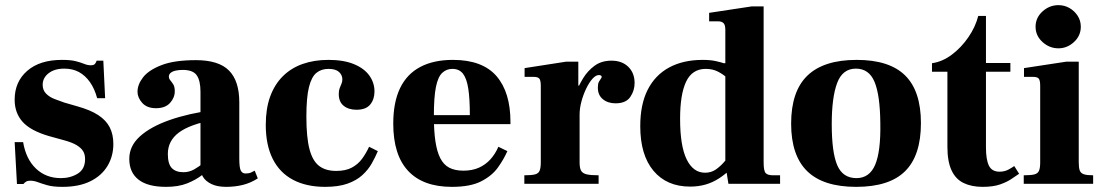

<svg xmlns="http://www.w3.org/2000/svg" viewBox="-20 -715 4296 747"><path d="M223 12Q186 12 163.5 5.5Q141 -1 126.5 -6.5Q112 -12 97 -12Q87 -12 81 -8Q75 -4 71 1H46L37 -162H70Q81 -96 120 -59Q159 -22 217 -22Q254 -22 282.5 -39.5Q311 -57 311 -96Q311 -115 303 -127.5Q295 -140 278.5 -150Q262 -160 234 -168L169 -186Q98 -207 67.5 -241.5Q37 -276 37 -327Q37 -397 86 -439.5Q135 -482 221 -482Q255 -482 274.5 -477Q294 -472 307.5 -466.5Q321 -461 333 -461Q345 -461 349.5 -466.5Q354 -472 356 -479H382L389 -333H358Q348 -370 330 -395.5Q312 -421 287.5 -434.5Q263 -448 230 -448Q192 -448 169 -430Q146 -412 146 -385Q146 -364 159.5 -350.5Q173 -337 193 -329.5Q213 -322 230 -316L282 -301Q332 -287 362.5 -267Q393 -247 407 -219.5Q421 -192 421 -155Q421 -107 398 -69Q375 -31 331 -9.5Q287 12 223 12Z M860 12Q825 12 802.5 1Q780 -10 770 -26.5Q760 -43 760 -59V-358Q760 -401 745.5 -422Q731 -443 691 -443Q677 -443 664.5 -440.5Q652 -438 644.5 -432Q637 -426 637 -417Q637 -409 643 -402Q649 -395 654.5 -386Q660 -377 660 -360Q660 -335 641.5 -314.5Q623 -294 587 -294Q552 -294 533.5 -314.5Q515 -335 515 -358Q515 -386 536.5 -414Q558 -442 608 -461.5Q658 -481 742 -481Q831 -481 871 -440.5Q911 -400 911 -317V-98Q911 -62 917 -51Q923 -40 935 -40Q948 -40 956 -43.5Q964 -47 971 -51L983 -21Q955 -3 924.5 4.5Q894 12 860 12ZM626 12Q555 12 519 -16Q483 -44 483 -97Q483 -147 524.5 -184.5Q566 -222 640 -248Q714 -274 812 -287V-249Q718 -231 675.5 -199Q633 -167 633 -116Q633 -77 648.5 -61Q664 -45 694 -45Q716 -45 735.5 -56Q755 -67 770.5 -80.5Q786 -94 796 -104L811 -74Q792 -54 767 -34.5Q742 -15 708 -1.5Q674 12 626 12Z M1245 12Q1172 12 1120 -15.5Q1068 -43 1041 -97Q1014 -151 1014 -229Q1014 -292 1031 -339Q1048 -386 1080 -418Q1112 -450 1157 -466Q1202 -482 1258 -482Q1317 -482 1357 -465.5Q1397 -449 1417 -421Q1437 -393 1437 -359Q1437 -329 1420.5 -308.5Q1404 -288 1367 -288Q1336 -288 1317 -303.5Q1298 -319 1298 -349Q1298 -363 1301.5 -372Q1305 -381 1308.5 -389Q1312 -397 1312 -406Q1312 -423 1299 -435Q1286 -447 1258 -447Q1230 -447 1211 -431.5Q1192 -416 1182 -376Q1172 -336 1172 -261Q1172 -181 1184 -135Q1196 -89 1221.5 -69.5Q1247 -50 1288 -50Q1325 -50 1349 -63Q1373 -76 1388.5 -97Q1404 -118 1416 -144L1450 -127Q1440 -103 1426 -78.5Q1412 -54 1389.5 -33.5Q1367 -13 1332 -0.5Q1297 12 1245 12Z M1738 12Q1626 12 1568 -50Q1510 -112 1510 -234Q1510 -317 1536.5 -372Q1563 -427 1615 -454.5Q1667 -482 1742 -482Q1800 -482 1842.5 -466Q1885 -450 1912 -418.5Q1939 -387 1952.5 -342.5Q1966 -298 1966 -240V-232H1595V-267H1808Q1808 -330 1802 -369.5Q1796 -409 1781.5 -428Q1767 -447 1740 -447Q1717 -447 1700.5 -431.5Q1684 -416 1676 -376.5Q1668 -337 1668 -263Q1668 -206 1674 -165.5Q1680 -125 1693 -99.5Q1706 -74 1728 -62.5Q1750 -51 1783 -51Q1817 -51 1843 -62.5Q1869 -74 1888 -95Q1907 -116 1919 -144L1954 -127Q1940 -95 1917 -63Q1894 -31 1852 -9.5Q1810 12 1738 12Z M2020 0V-33Q2048 -33 2061.5 -36.5Q2075 -40 2079.5 -51Q2084 -62 2084 -83V-381Q2084 -402 2078.5 -409Q2073 -416 2055 -416H2021V-450L2182 -475H2230V-382H2235V-83Q2235 -62 2240.5 -51.5Q2246 -41 2261.5 -37Q2277 -33 2309 -33V0ZM2209 -269V-319Q2212 -331 2222 -357Q2232 -383 2249 -411Q2266 -439 2293 -459Q2320 -479 2359 -479Q2400 -479 2424.5 -455Q2449 -431 2449 -392Q2449 -362 2432 -337.5Q2415 -313 2375 -313Q2345 -313 2325.5 -329Q2306 -345 2306 -374Q2306 -389 2310 -396.5Q2314 -404 2317.5 -408.5Q2321 -413 2321 -416Q2321 -419 2318 -421Q2315 -423 2310 -423Q2298 -423 2285 -408.5Q2272 -394 2260.5 -370Q2249 -346 2242 -319.5Q2235 -293 2235 -269Z M2665 11Q2574 11 2522.5 -50.5Q2471 -112 2471 -224Q2471 -309 2500 -366Q2529 -423 2583.5 -452.5Q2638 -482 2714 -482Q2743 -482 2764 -477.5Q2785 -473 2802.5 -467Q2820 -461 2837 -454V-384Q2826 -396 2810.5 -410.5Q2795 -425 2774 -436Q2753 -447 2726 -447Q2673 -447 2649.5 -397.5Q2626 -348 2626 -253Q2626 -147 2651.5 -95Q2677 -43 2723 -43Q2747 -43 2765 -55.5Q2783 -68 2797.5 -85Q2812 -102 2824 -115L2831 -65Q2805 -39 2779 -22Q2753 -5 2725 3Q2697 11 2665 11ZM2814 0 2802 -75V-598Q2802 -618 2795 -625Q2788 -632 2774 -632H2739V-665L2904 -690H2951V-83Q2951 -50 2959 -41.5Q2967 -33 2988 -33H3015V0ZM2793 -454V-469H2836V-454Z M3311 12Q3183 12 3120.5 -49Q3058 -110 3058 -234Q3058 -360 3121.5 -421Q3185 -482 3313 -482Q3440 -482 3501.5 -421.5Q3563 -361 3563 -236Q3563 -110 3501.5 -49Q3440 12 3311 12ZM3312 -22Q3363 -22 3385 -74Q3407 -126 3405 -236Q3404 -345 3382.5 -396.5Q3361 -448 3310 -448Q3258 -448 3237 -392Q3216 -336 3216 -232Q3216 -122 3237.5 -72Q3259 -22 3312 -22Z M3803 12Q3760 12 3729 -3Q3698 -18 3682 -52.5Q3666 -87 3666 -144V-436H3606V-469Q3647 -475 3683.5 -502.5Q3720 -530 3747.5 -570Q3775 -610 3786 -653H3816V-470H3911V-436H3816V-141Q3816 -94 3827.5 -70.5Q3839 -47 3869 -47Q3889 -47 3905 -56Q3921 -65 3926 -69L3945 -39Q3933 -31 3915.5 -19Q3898 -7 3871 2.5Q3844 12 3803 12Z M3963 0V-33Q3991 -33 4004.5 -36.5Q4018 -40 4022.5 -51Q4027 -62 4027 -83V-381Q4027 -402 4021.5 -409Q4016 -416 3998 -416H3964V-450L4128 -475H4177V-83Q4177 -62 4181 -51.5Q4185 -41 4197 -37Q4209 -33 4233 -33V0ZM4098 -527Q4063 -527 4036 -551.5Q4009 -576 4009 -611Q4009 -646 4036 -670.5Q4063 -695 4098 -695Q4121 -695 4140.5 -684Q4160 -673 4172.5 -654Q4185 -635 4185 -611Q4185 -576 4158.5 -551.5Q4132 -527 4098 -527Z"/></svg>

Font: Frank Ruhl Libre ExtraBold
Style: Regular
Weight: 800
Designer: Yanek Iontef
Foundry: Fontef
Version: Version 6.003;gftools[0.9.30]